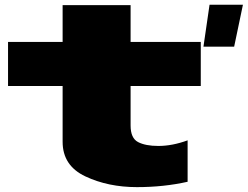

<svg xmlns="http://www.w3.org/2000/svg" viewBox="-20 -758 1017 788"><path d="M815 -566.5H941L977 -738.5H840ZM542 10Q652 10 750 -12V-182Q687 -159 630 -159Q577 -159 546.5 -175Q516 -191 516 -243V-405H804V-586H516V-737H237V-586H13V-405H237V-176Q237 -78 330.5 -34Q424 10 542 10Z"/></svg>

Font: Anybody ExtraExpanded Black
Style: Regular
Weight: 900
Width: 8
Version: Version 1.113;gftools[0.9.25]